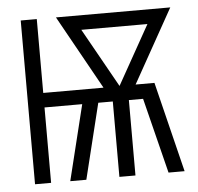

<svg xmlns="http://www.w3.org/2000/svg" viewBox="-44 -575 637 619"><g transform="rotate(-5 275.0 -265.0)"><path d="M45 0V-530H97V-291H292L159 -530H529L396 -292H457L529 0H477L416 -244H370V0H318V-244H271L211 0H159L219 -244H97V0ZM344 -292 451 -483H237Z"/></g></svg>

Font: Lode Dark
Style: Regular
Weight: 400
Monospace: yes
Designer: Belleve Invis
Foundry: Belleve Invis
Version: Version 29.2.0; ttfautohint (v1.8.3)